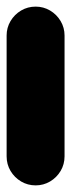

<svg xmlns="http://www.w3.org/2000/svg" viewBox="-20 -560 215 580"><path d="M0 -87.7H175V-452.7H0ZM87.7 -175Q63.7 -175 43.7 -163.2Q23.7 -151.3 11.8 -131.3Q0 -111.3 0 -87.7Q0 -63.7 11.8 -43.7Q23.7 -23.7 43.7 -11.8Q63.7 0 87.7 0Q111.3 0 131.3 -11.8Q151.3 -23.7 163.2 -43.7Q175 -63.7 175 -87.7Q175 -111.3 163.2 -131.3Q151.3 -151.3 131.3 -163.2Q111.3 -175 87.7 -175ZM87.7 -540Q63.7 -540 43.7 -528.2Q23.7 -516.3 11.8 -496.3Q0 -476.3 0 -452.7Q0 -428.7 11.8 -408.7Q23.7 -388.7 43.7 -376.8Q63.7 -365 87.7 -365Q111.3 -365 131.3 -376.8Q151.3 -388.7 163.2 -408.7Q175 -428.7 175 -452.7Q175 -476.3 163.2 -496.3Q151.3 -516.3 131.3 -528.2Q111.3 -540 87.7 -540Z"/></svg>

Font: Wavefont Thin
Style: Regular
Weight: 100
Monospace: yes
Version: Version 3.005;gftools[0.9.33]